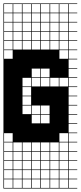

<svg xmlns="http://www.w3.org/2000/svg" viewBox="-20 -827 469 1115"><path d="M325 -803.6V-753.6H375V-803.6ZM57.1 -700H107.1V-750H57.1ZM3.6 -700H53.6V-750H3.6ZM110.7 -700H160.7V-750H110.7ZM164.3 -700H214.3V-750H164.3ZM217.9 -700H267.9V-750H217.9ZM325 -700H375V-750H325ZM271.4 -700H321.4V-750H271.4ZM325 -646.4H375V-696.4H325ZM271.4 -646.4H321.4V-696.4H271.4ZM217.9 -646.4H267.9V-696.4H217.9ZM3.6 -646.4H53.6V-696.4H3.6ZM164.3 -646.4H214.3V-696.4H164.3ZM110.7 -646.4H160.7V-696.4H110.7ZM57.1 -646.4H107.1V-696.4H57.1ZM325 -592.9H375V-642.9H325ZM57.1 -592.9H107.1V-642.9H57.1ZM271.4 -592.9H321.4V-642.9H271.4ZM217.9 -592.9H267.9V-642.9H217.9ZM3.6 -592.9H53.6V-642.9H3.6ZM164.3 -592.9H214.3V-642.9H164.3ZM110.7 -592.9H160.7V-642.9H110.7ZM325 -539.3H375V-589.3H325ZM110.7 -539.3H160.7V-589.3H110.7ZM271.4 -539.3H321.4V-589.3H271.4ZM57.1 -539.3H107.1V-589.3H57.1ZM217.9 -539.3H267.9V-589.3H217.9ZM3.6 -539.3H53.6V-589.3H3.6ZM164.3 -539.3H214.3V-589.3H164.3ZM325 -485.7H375V-535.7H325ZM3.6 -485.7H53.6V-535.7H3.6ZM217.9 -378.6H267.9V-428.6H217.9ZM164.3 -378.6H214.3V-428.6H164.3ZM271.4 -325H321.4V-375H271.4ZM110.7 -325H160.7V-375H110.7ZM164.3 -325H214.3V-375H164.3ZM325 -325H375V-375H325ZM217.9 -325H267.9V-375H217.9ZM110.7 -271.4H160.7V-321.4H110.7ZM110.7 -217.9H160.7V-267.9H110.7ZM110.7 -164.3H160.7V-214.3H110.7ZM164.3 -164.3H214.3V-214.3H164.3ZM217.9 -164.3H267.9V-214.3H217.9ZM217.9 -110.7H267.9V-160.7H217.9ZM164.3 -110.7H214.3V-160.7H164.3ZM3.6 -3.6H53.6V-53.6H3.6ZM325 -3.6H375V-53.6H325ZM110.7 50H160.7V0H110.7ZM271.4 50H321.4V0H271.4ZM57.1 50H107.1V0H57.1ZM325 50H375V0H325ZM217.9 50H267.9V0H217.9ZM3.6 50H53.6V0H3.6ZM164.3 50H214.3V0H164.3ZM164.3 103.6H214.3V53.6H164.3ZM271.4 103.6H321.4V53.6H271.4ZM57.1 103.6H107.1V53.6H57.1ZM3.6 103.6H53.6V53.6H3.6ZM217.9 103.6H267.9V53.6H217.9ZM325 103.6H375V53.6H325ZM110.7 103.6H160.7V53.6H110.7ZM217.9 157.1H267.9V107.1H217.9ZM164.3 157.1H214.3V107.1H164.3ZM325 157.1H375V107.1H325ZM110.7 157.1H160.7V107.1H110.7ZM57.1 157.1H107.1V107.1H57.1ZM3.6 157.1H53.6V107.1H3.6ZM271.4 157.1H321.4V107.1H271.4ZM164.3 210.7H214.3V160.7H164.3ZM325 210.7H375V160.7H325ZM110.7 210.7H160.7V160.7H110.7ZM217.9 210.7H267.9V160.7H217.9ZM57.1 210.7H107.1V160.7H57.1ZM3.6 210.7H53.6V160.7H3.6ZM271.4 210.7H321.4V160.7H271.4ZM325 264.3H375V214.3H325ZM164.3 264.3H214.3V214.3H164.3ZM217.9 264.3H267.9V214.3H217.9ZM110.7 264.3H160.7V214.3H110.7ZM271.4 264.3H321.4V214.3H271.4ZM3.6 264.3H53.6V214.3H3.6ZM57.1 264.3H107.1V214.3H57.1ZM271.4 -803.6V-753.6H321.4V-803.6ZM217.9 -803.6V-753.6H267.9V-803.6ZM164.3 -803.6V-753.6H214.3V-803.6ZM110.7 -803.6V-753.6H160.7V-803.6ZM57.1 -803.6V-753.6H107.1V-803.6ZM3.6 -803.6V-753.6H53.6V-803.6ZM428.6 -803.6H378.6V-753.6H428.6V-750H378.6V-700H428.6V-696.4H378.6V-646.4H428.6V-642.9H378.6V-592.9H428.6V-589.3H378.6V-539.3H428.6V-535.7H378.6V-485.7H428.6V-482.1H378.6V-432.1H428.6V-428.6H378.6V-378.6H428.6V-375H378.6V-325H428.6V-321.4H378.6V-271.4H428.6V-267.9H378.6V-217.9H428.6V-214.3H378.6V-164.3H428.6V-160.7H378.6V-110.7H428.6V-107.1H378.6V-57.1H428.6V-53.6H378.6V-3.6H428.6V0H378.6V50H428.6V53.6H378.6V103.6H428.6V107.1H378.6V157.1H428.6V160.7H378.6V210.7H428.6V214.3H378.6V264.3H428.6V267.9H0V-807.1H428.6Z"/></svg>

Font: Jersey 10 Charted
Style: Regular
Weight: 400
Designer: Sarah Cadigan-Fried
Version: Version 1.000; ttfautohint (v1.8.4.7-5d5b)